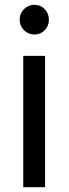

<svg xmlns="http://www.w3.org/2000/svg" viewBox="-20 -781 286 801"><path d="M124 -637Q98 -637 80 -655Q62 -673 62 -699Q62 -725 80 -743Q98 -761 124 -761Q149 -761 166.5 -743Q184 -725 184 -699Q184 -673 166.5 -655Q149 -637 124 -637ZM168 -548V0H77V-548Z"/></svg>

Font: MSTAGE
Style: Regular
Weight: 400
Designer: Ninad Kale (Devanagari), Jonny Pinhorn (Latin)
Foundry: Indian Type Foundry
Version: 4.004